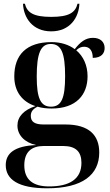

<svg xmlns="http://www.w3.org/2000/svg" viewBox="-20 -775 592 1035"><path d="M256 -606C357 -606 405 -680 408 -755H398C386 -707 352 -684 256 -684C160 -684 126 -707 114 -755H104C107 -680 155 -606 256 -606ZM234 240C425 240 515 167 515 47C515 -45 461 -104 333 -104H215C168 -104 146 -118 146 -150C146 -171 155 -186 182 -200C205 -193 231 -190 258 -190C391 -190 452 -264 452 -364C452 -422 430 -471 391 -504C406 -518 418 -523 434 -523C463 -523 480 -502 480 -463C528 -463 544 -489 544 -516C544 -548 522 -571 481 -571C441 -571 412 -548 383 -510C351 -534 308 -548 258 -548C122 -548 57 -479 57 -363C57 -281 100 -226 171 -203C108 -182 74 -146 74 -98C74 -49 110 -7 175 7C57 12 11 52 11 115C11 192 78 240 234 240ZM255 -200C199 -200 178 -245 178 -362C178 -487 199 -538 254 -538C311 -538 331 -488 331 -364C331 -245 311 -200 255 -200ZM245 230C158 230 111 194 111 116C111 44 150 12 216 12H320C389 12 419 43 419 103C419 191 354 230 245 230Z"/></svg>

Font: Noto Serif Display SemiBold
Style: Regular
Weight: 600
Designer: Monotype Design Team
Foundry: Monotype Imaging Inc.
Version: Version 2.009